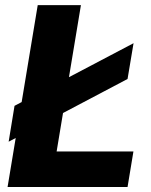

<svg xmlns="http://www.w3.org/2000/svg" viewBox="-20 -748 605 768"><path d="M10.3 0 130.9 -727.5H303.7L206.5 -142.1H513.7L490.2 0ZM14.6 -181.2 38.1 -324.7 514.2 -575.2 490.2 -432.1Z"/></svg>

Font: Inter 17pt ExtraBold
Style: Italic
Weight: 800
Italic angle: -9.3988°
Version: Version 4.001;git-66647c0bb